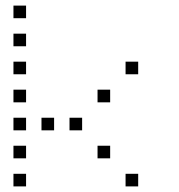

<svg xmlns="http://www.w3.org/2000/svg" viewBox="-20 -693 640 685"><path d="M29 -673Q28 -673 28 -673Q28 -673 28 -672V-629Q28 -628 28 -628Q28 -628 29 -628H72Q73 -628 73 -628Q73 -628 73 -629V-672Q73 -673 73 -673Q73 -673 72 -673ZM29 -573Q28 -573 28 -573Q28 -573 28 -572V-529Q28 -528 28 -528Q28 -528 29 -528H72Q73 -528 73 -528Q73 -528 73 -529V-572Q73 -573 73 -573Q73 -573 72 -573ZM29 -473Q28 -473 28 -473Q28 -473 28 -472V-429Q28 -428 28 -428Q28 -428 29 -428H72Q73 -428 73 -428Q73 -428 73 -429V-472Q73 -473 73 -473Q73 -473 72 -473ZM429 -473Q428 -473 428 -473Q428 -473 428 -472V-429Q428 -428 428 -428Q428 -428 429 -428H472Q473 -428 473 -428Q473 -428 473 -429V-472Q473 -473 473 -473Q473 -473 472 -473ZM29 -373Q28 -373 28 -373Q28 -373 28 -372V-329Q28 -328 28 -328Q28 -328 29 -328H72Q73 -328 73 -328Q73 -328 73 -329V-372Q73 -373 73 -373Q73 -373 72 -373ZM329 -373Q328 -373 328 -373Q328 -373 328 -372V-329Q328 -328 328 -328Q328 -328 329 -328H372Q373 -328 373 -328Q373 -328 373 -329V-372Q373 -373 373 -373Q373 -373 372 -373ZM29 -273Q28 -273 28 -273Q28 -273 28 -272V-229Q28 -228 28 -228Q28 -228 29 -228H72Q73 -228 73 -228Q73 -228 73 -229V-272Q73 -273 73 -273Q73 -273 72 -273ZM129 -273Q128 -273 128 -273Q128 -273 128 -272V-229Q128 -228 128 -228Q128 -228 129 -228H172Q173 -228 173 -228Q173 -228 173 -229V-272Q173 -273 173 -273Q173 -273 172 -273ZM229 -273Q228 -273 228 -273Q228 -273 228 -272V-229Q228 -228 228 -228Q228 -228 229 -228H272Q273 -228 273 -228Q273 -228 273 -229V-272Q273 -273 273 -273Q273 -273 272 -273ZM29 -173Q28 -173 28 -173Q28 -173 28 -172V-129Q28 -128 28 -128Q28 -128 29 -128H72Q73 -128 73 -128Q73 -128 73 -129V-172Q73 -173 73 -173Q73 -173 72 -173ZM329 -173Q328 -173 328 -173Q328 -173 328 -172V-129Q328 -128 328 -128Q328 -128 329 -128H372Q373 -128 373 -128Q373 -128 373 -129V-172Q373 -173 373 -173Q373 -173 372 -173ZM29 -73Q28 -73 28 -73Q28 -73 28 -72V-29Q28 -28 28 -28Q28 -28 29 -28H72Q73 -28 73 -28Q73 -28 73 -29V-72Q73 -73 73 -73Q73 -73 72 -73ZM429 -73Q428 -73 428 -73Q428 -73 428 -72V-29Q428 -28 428 -28Q428 -28 429 -28H472Q473 -28 473 -28Q473 -28 473 -29V-72Q473 -73 473 -73Q473 -73 472 -73Z"/></svg>

Font: Doto Light
Style: Regular
Weight: 300
Monospace: yes
Version: Version 1.000